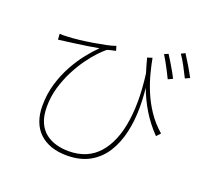

<svg xmlns="http://www.w3.org/2000/svg" viewBox="-140 -967 1281 1190"><g transform="rotate(20 500.0 -372.0)"><path d="M706 -699Q714 -655 728 -601Q742 -547 765.5 -490Q789 -433 825.5 -378Q862 -323 916 -276L892 -250Q836 -308 796.5 -372.5Q757 -437 728 -515Q699 -593 674 -689ZM114 -642Q134 -640 165 -642Q196 -643 240 -648Q284 -653 329.5 -660.5Q375 -668 413 -676Q451 -684 470 -692L479 -662Q470 -660 452 -656Q434 -652 423 -648Q406 -635 377.5 -605.5Q349 -576 317.5 -532.5Q286 -489 258 -434.5Q230 -380 212 -318.5Q194 -257 194 -191Q194 -129 212.5 -87.5Q231 -46 262.5 -22Q294 2 333 12.5Q372 23 413 23Q538 23 611 -59.5Q684 -142 705 -291.5Q726 -441 694 -642L723 -563Q737 -472 737 -383.5Q737 -295 719 -216.5Q701 -138 662.5 -77.5Q624 -17 562 17.5Q500 52 412 52Q354 52 308.5 36Q263 20 231 -10.5Q199 -41 182.5 -85.5Q166 -130 166 -186Q166 -265 187 -334.5Q208 -404 240.5 -462.5Q273 -521 309.5 -566.5Q346 -612 377 -642Q346 -636 305.5 -630Q265 -624 228.5 -619Q192 -614 170 -611Q157 -610 144 -608Q131 -606 117 -604ZM791 -756Q802 -740 816.5 -715.5Q831 -691 845.5 -666Q860 -641 870 -620L840 -606Q830 -627 816.5 -653Q803 -679 789.5 -703.5Q776 -728 765 -745ZM888 -796Q904 -772 927.5 -732.5Q951 -693 968 -661L938 -647Q922 -680 901 -719Q880 -758 862 -783Z"/></g></svg>

Font: Noto Sans JP Thin Thin
Style: Regular
Weight: 250
Version: Version 2.004-H2;hotconv 1.0.118;makeotfexe 2.5.65603